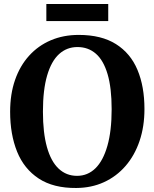

<svg xmlns="http://www.w3.org/2000/svg" viewBox="-20 -926 770 957"><path d="M360 11Q246.5 12 173.2 -36Q100 -84 65.2 -170Q30.5 -256 30.5 -369Q30.5 -457 55 -527.5Q79.5 -598 125 -648.2Q170.5 -698.5 233.2 -725.2Q296 -752 372.5 -752Q485.5 -752 558 -706.2Q630.5 -660.5 665.2 -577.8Q700 -495 700 -382.5Q700 -295 675.5 -223Q651 -151 605.8 -98.8Q560.5 -46.5 498.2 -18Q436 10.5 360 11ZM364 -49.5Q417 -49.5 455.5 -87Q494 -124.5 515.2 -198.8Q536.5 -273 536.5 -381.5Q536.5 -488 516.2 -556.5Q496 -625 458 -658.2Q420 -691.5 366 -691.5Q313 -691.5 274.5 -656.5Q236 -621.5 215 -550Q194 -478.5 194 -369.5Q194 -264 214 -192.8Q234 -121.5 272.2 -85.5Q310.5 -49.5 364 -49.5ZM519.5 -906V-821H211V-906Z"/></svg>

Font: Merriweather 20pt
Style: Bold
Weight: 700
Version: Version 2.100